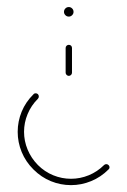

<svg xmlns="http://www.w3.org/2000/svg" viewBox="-20 -539 370 559"><path d="M194.1 -504.4Q194.1 -498.9 190 -494.8Q185.9 -490.7 180.4 -490.7Q174.4 -490.7 170.4 -494.8Q166.3 -498.9 166.3 -504.4Q166.3 -510.4 170.4 -514.4Q174.4 -518.5 180.4 -518.5Q185.9 -518.5 190 -514.4Q194.1 -510.4 194.1 -504.4ZM180.4 -318.1Q176.7 -318.1 173.9 -320.9Q171.1 -323.7 171.1 -327.4V-399.3Q171.1 -403.3 173.9 -405.9Q176.7 -408.5 180.4 -408.5Q184.4 -408.5 187 -405.9Q189.6 -403.3 189.6 -399.3V-327.4Q189.6 -323.7 186.9 -320.9Q184.1 -318.1 180.4 -318.1ZM289.6 -61.1Q293.3 -61.1 296.1 -58.3Q298.9 -55.6 298.9 -51.9Q298.9 -47.8 295.9 -45.6Q273.7 -23.3 245.4 -11.7Q217 0 186.7 0Q156.3 0 128.1 -11.5Q100 -23 77.4 -45.6Q54.8 -68.1 43.1 -96.5Q31.5 -124.8 31.5 -155.2Q31.5 -185.6 43.1 -213.9Q54.8 -242.2 77.4 -264.4Q79.6 -267.4 83.7 -267.4Q87.8 -267.4 90.4 -264.8Q93 -262.2 93 -258.1Q93 -254.1 90.4 -251.5Q70.7 -231.9 60.4 -206.9Q50 -181.9 50 -155.2Q50 -128.5 60.4 -103.5Q70.7 -78.5 90.4 -58.5Q110 -38.9 135 -28.7Q160 -18.5 186.7 -18.5Q213.3 -18.5 238.3 -28.7Q263.3 -38.9 283 -58.5Q285.6 -61.1 289.6 -61.1Z"/></svg>

Font: 26F Galaxy Hebrew Hairline
Style: Regular
Weight: 50
Designer: C₂₉H₂₅N₃O₅
Version: Version 1.000